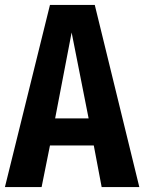

<svg xmlns="http://www.w3.org/2000/svg" viewBox="-25 -760 586 780"><path d="M388 0H541L360 -740H178L-5 0H144L178 -169H356ZM199 -279 266 -628 335 -279Z"/></svg>

Font: Glow Sans TC Compressed
Style: Bold
Weight: 700
Width: 2
Designer: Ryoko NISHIZUKA (kana, bopomofo & ideographs); Paul D. Hunt (Latin, Greek & Cyrillic); Sandoll Communications, Soo-young
Version: Version 0.93